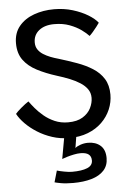

<svg xmlns="http://www.w3.org/2000/svg" viewBox="-61 -719 697 1008"><g transform="rotate(-5 288.0 -215.0)"><path d="M283.5 243Q244.5 243 219 238.2Q193.5 233.5 186 231L203.5 170.5Q216.5 174.5 241.2 179.2Q266 184 282.5 184Q334 184 362.8 172.2Q391.5 160.5 391.5 133.5Q391.5 112 377.5 101.2Q363.5 90.5 335 90.5Q319 90.5 299.8 94.5Q280.5 98.5 263.8 103.5Q247 108.5 237 112.5L260.5 -18.5L324 -19.5L311 61.5Q318.5 53.5 338.2 46.5Q358 39.5 379 39.5Q419 39.5 444.2 61.5Q469.5 83.5 469.5 128Q469.5 167 446 192.8Q422.5 218.5 380.5 230.8Q338.5 243 283.5 243ZM283.5 6Q236.5 6 194.2 -7.8Q152 -21.5 116.8 -43.8Q81.5 -66 55.5 -92.5Q29.5 -119 16 -144.5Q19 -148.5 27.5 -156.8Q36 -165 47 -174.2Q58 -183.5 68.8 -191.8Q79.5 -200 86.5 -204Q97.5 -188.5 115.5 -167Q133.5 -145.5 158.2 -124.8Q183 -104 214.8 -90.2Q246.5 -76.5 284.5 -76.5Q332.5 -76.5 362 -94.8Q391.5 -113 405 -140.2Q418.5 -167.5 418.5 -194.5Q418.5 -220 405 -239.5Q391.5 -259 368 -274.2Q344.5 -289.5 313.5 -302Q282.5 -314.5 248 -325Q189 -343.5 144 -367Q99 -390.5 73.5 -425.5Q48 -460.5 48 -513.5Q48 -567.5 77.5 -603.2Q107 -639 156 -656.8Q205 -674.5 262 -674.5Q314.5 -674.5 360.2 -660.5Q406 -646.5 440 -625.8Q474 -605 490.5 -583.5Q486 -576.5 476 -563.5Q466 -550.5 455.2 -538Q444.5 -525.5 436.5 -518.5Q423 -533.5 397.8 -551.8Q372.5 -570 337.2 -583.2Q302 -596.5 256.5 -596.5Q206.5 -596.5 176.5 -572.8Q146.5 -549 146.5 -509Q146.5 -487.5 157 -472Q167.5 -456.5 184.5 -445.8Q201.5 -435 222 -427Q242.5 -419 263 -413.5Q312.5 -398.5 358.2 -382Q404 -365.5 440.2 -342.5Q476.5 -319.5 497.5 -285.8Q518.5 -252 518.5 -203Q518.5 -162 502.5 -124.5Q486.5 -87 456.2 -57.5Q426 -28 382.5 -11Q339 6 283.5 6Z"/></g></svg>

Font: Grandstander Thin
Style: Regular
Weight: 400
Version: Version 1.200